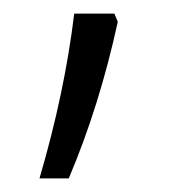

<svg xmlns="http://www.w3.org/2000/svg" viewBox="-20 -132 253 282"><path d="M153 -100Q126 24 81 130H38Q75 4 89 -112H148Z"/></svg>

Font: Noto Sans UI NarrowLight
Style: Regular
Weight: 300
Width: 4
Designer: Monotype Design Team
Foundry: Monotype Imaging Inc.
Version: Version 1.001